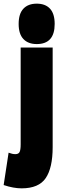

<svg xmlns="http://www.w3.org/2000/svg" viewBox="-94 -810 327 1050"><path d="M107 -569Q60 -569 34 -596.5Q8 -624 8 -679Q8 -735 34 -762.5Q60 -790 107 -790Q154 -790 179.5 -762.5Q205 -735 205 -679Q205 -569 107 -569ZM194 -550V-5Q194 108 156 164Q118 220 24 220Q-20 220 -74 202L-47 25Q-36 29 -27.5 31Q-19 33 -10 33Q7 33 13 21.5Q19 10 19 -21V-550Z"/></svg>

Font: Georama ExtraCondensed Black
Style: Regular
Weight: 900
Width: 2
Designer: Jean-Baptiste Levee
Foundry: Production Type
Version: Version 1.000